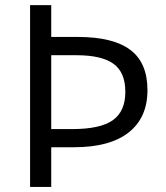

<svg xmlns="http://www.w3.org/2000/svg" viewBox="-20 -734 651 754"><path d="M181.2 -588.9H286.1Q423.8 -588.9 491.5 -538.3Q559.1 -487.8 559.1 -379.9Q559.1 -272 485.4 -213.9Q411.6 -155.8 271 -155.8H181.2V0H98.1V-713.9H181.2ZM181.2 -517.1V-227.1H263.2Q374 -227.1 423.1 -262Q472.2 -296.9 472.2 -373.3Q472.2 -449.7 425.8 -483.4Q379.4 -517.1 280.8 -517.1Z"/></svg>

Font: Open Sans Hebrew
Style: Regular
Weight: 400
Foundry: Ascender Corporation, Yanek Iontef
Version: Version 2.001;PS 002.001;hotconv 1.0.70;makeotf.lib2.5.58329